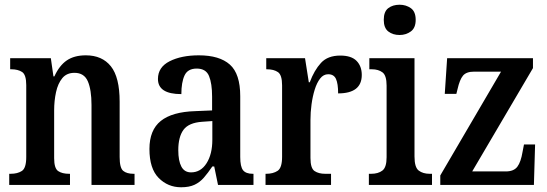

<svg xmlns="http://www.w3.org/2000/svg" viewBox="-20 -782 2314 812"><path d="M19 0V-47H25Q54 -47 72.5 -59Q91 -71 91 -118V-422Q91 -466 73.5 -477.5Q56 -489 28 -489H23V-536H195L206 -459H210Q231 -505 262.5 -526.5Q294 -548 343 -548Q412 -548 449 -501.5Q486 -455 486 -352V-118Q486 -72 501 -59.5Q516 -47 545 -47H549V0H367V-338Q367 -402 351.5 -438Q336 -474 295 -474Q262 -474 243.5 -451.5Q225 -429 217 -392.5Q209 -356 209 -315V-113Q209 -70 226 -58.5Q243 -47 272 -47H276V0Z M746 10Q690 10 651 -29.5Q612 -69 612 -152Q612 -232 660 -270.5Q708 -309 806 -312L877 -315V-373Q877 -429 864 -460.5Q851 -492 812 -492Q774 -492 760.5 -463Q747 -434 747 -384Q648 -384 648 -448Q648 -498 697.5 -523Q747 -548 821 -548Q908 -548 952 -509Q996 -470 996 -375V-118Q996 -77 1008 -62Q1020 -47 1049 -47H1052V0H902L886 -78H878Q859 -50 842 -30.5Q825 -11 802.5 -0.5Q780 10 746 10ZM788 -53Q829 -53 853.5 -91.5Q878 -130 878 -191V-270L835 -267Q778 -263 756 -233Q734 -203 734 -147Q734 -102 747 -77.5Q760 -53 788 -53Z M1103 0V-47H1106Q1135 -47 1154 -59.5Q1173 -72 1173 -119V-421Q1173 -465 1155.5 -477Q1138 -489 1109 -489H1106V-536H1270L1286 -434H1290Q1309 -485 1337.5 -516Q1366 -547 1419 -547Q1466 -547 1488 -524.5Q1510 -502 1510 -465Q1510 -387 1410 -387Q1410 -428 1401 -448Q1392 -468 1368 -468Q1348 -468 1334 -450Q1320 -432 1311 -403Q1302 -374 1297.5 -340.5Q1293 -307 1293 -275V-114Q1293 -70 1310.5 -58.5Q1328 -47 1355 -47H1380V0Z M1670 -634Q1641 -634 1622 -649Q1603 -664 1603 -698Q1603 -733 1622 -747.5Q1641 -762 1670 -762Q1697 -762 1717.5 -747.5Q1738 -733 1738 -698Q1738 -664 1717.5 -649Q1697 -634 1670 -634ZM1540 0V-47H1550Q1579 -47 1597 -60.5Q1615 -74 1615 -117V-420Q1615 -463 1597.5 -476Q1580 -489 1553 -489H1542V-536H1733V-120Q1733 -74 1751 -60.5Q1769 -47 1797 -47H1807V0Z M1842 0V-40L2099 -479H1985Q1952 -479 1938 -462Q1924 -445 1915 -405L1910 -385H1861L1871 -536H2234V-494L1977 -57H2119Q2153 -57 2168 -77Q2183 -97 2190 -140L2196 -171H2243L2238 0Z"/></svg>

Font: Noto Serif Khmer Condensed SemiBold
Style: Regular
Weight: 600
Width: 3
Designer: Danh Hong and the Monotype Design Team
Foundry: Monotype Imaging Inc.
Version: Version 2.004; ttfautohint (v1.8.4.7-5d5b)